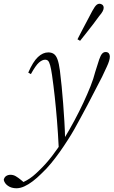

<svg xmlns="http://www.w3.org/2000/svg" viewBox="-129 -756 607 1026"><path d="M-41 250Q-68 250 -86.5 237Q-105 224 -109 205Q-106 191 -96 184.5Q-86 178 -73 178Q-58 178 -45 185.5Q-32 193 -15 207L5 224V229H-20V225Q-3 217 14 207.5Q31 198 47 185Q63 172 79 156Q116 121 149 78Q182 35 211 -11Q242 -62 268.5 -111.5Q295 -161 316.5 -207Q338 -253 354.5 -294.5Q371 -336 380 -372Q393 -415 401 -438Q409 -461 417 -469.5Q425 -478 435 -478Q447 -478 452.5 -471Q458 -464 458 -454Q458 -444 454 -430.5Q450 -417 442 -400Q430 -373 416.5 -345.5Q403 -318 380 -275Q358 -231 338.5 -195Q319 -159 302 -127Q285 -95 268 -65Q251 -35 232 -6Q213 24 191 55Q169 86 144.5 116Q120 146 91 173Q69 195 46 212.5Q23 230 1 240Q-21 250 -41 250ZM185 36Q181 -45 175.5 -112.5Q170 -180 163.5 -239.5Q157 -299 149 -355Q144 -389 139 -407Q134 -425 128 -431Q122 -437 112 -437Q97 -437 79.5 -422Q62 -407 36 -360L22 -368Q47 -426 73.5 -451Q100 -476 129 -476Q147 -476 159 -467.5Q171 -459 178.5 -438Q186 -417 191 -380Q196 -339 200.5 -294.5Q205 -250 208.5 -203Q212 -156 215 -107.5Q218 -59 219 -8H226ZM285 -546Q298 -571 311.5 -597.5Q325 -624 339 -649.5Q353 -675 364 -697Q371 -710 377 -718.5Q383 -727 389 -731.5Q395 -736 403 -736Q411 -736 418 -730.5Q425 -725 425 -714Q425 -706 419.5 -695.5Q414 -685 401 -670Q387 -650 369.5 -627.5Q352 -605 334 -582Q316 -559 299 -538Z"/></svg>

Font: Source Serif 4 36pt Light
Style: Italic
Weight: 300
Italic angle: -12°
Designer: Frank Grießhammer
Foundry: Adobe Systems Incorporated
Version: Version 4.004;hotconv 1.0.116;makeotfexe 2.5.65601